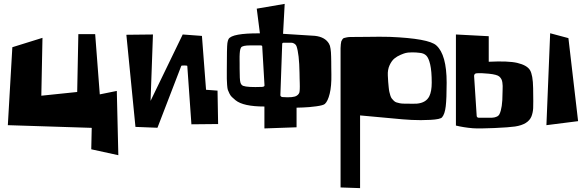

<svg xmlns="http://www.w3.org/2000/svg" viewBox="-20 -656 2991 980"><path d="M43 -415 196.8 -462.9 190.9 -167.5 374 -186.5 379.9 -481.9H465.8L489.3 -174.3L576.2 -191.9L584 136.2L445.8 106L448.2 -3.4L20 -17.1Z M905.3 -319.8 783.7 -3.9 671.4 -8.3 625 -478.5 760.7 -480 748.5 -141.1 912.6 -480 1010.7 -472.7 1031.7 -197.8 1090.3 -193.4 1093.3 -22.9 957 -21.5 936 -319.3Q935.5 -321.8 920.9 -321.8Q906.2 -321.8 905.3 -319.8Z M1424.8 -483.4 1587.4 -473.1Q1639.2 -467.3 1659.2 -433.1Q1662.1 -428.2 1664.1 -422.1Q1666 -416 1667.2 -406.7Q1668.5 -397.5 1669.2 -389.2Q1669.9 -380.9 1670.2 -366.5Q1670.4 -352.1 1670.7 -341.1Q1670.9 -330.1 1670.9 -310.3Q1670.9 -290.5 1671.4 -276.4Q1672.4 -216.3 1662.8 -177.7Q1653.3 -139.2 1638.2 -125.5Q1629.9 -118.2 1593.8 -113.3Q1557.6 -108.4 1525.9 -107.4L1493.7 -106.4V-6.3L1329.6 -0.5V-112.3Q1221.7 -112.3 1182.1 -144.5Q1170.4 -154.3 1163.3 -161.1Q1156.2 -168 1150.9 -179Q1145.5 -189.9 1143.1 -196.8Q1140.6 -203.6 1139.2 -222.7Q1137.7 -241.7 1137.7 -253.9Q1137.7 -266.1 1137.7 -298.3Q1137.7 -416 1140.6 -436Q1142.6 -449.2 1146.5 -456.5Q1163.6 -486.8 1306.6 -485.8L1290.5 -611.8L1433.1 -636.2ZM1317.4 -212.4Q1330.1 -213.4 1330.1 -219.7L1318.4 -419.4Q1318.4 -424.3 1308.6 -424.3H1258.3Q1217.3 -424.3 1210.4 -413.6Q1208.5 -410.2 1207 -406Q1205.6 -401.9 1204.8 -395.5Q1204.1 -389.2 1203.6 -383.5Q1203.1 -377.9 1202.9 -368.2Q1202.6 -358.4 1202.9 -350.8Q1203.1 -343.3 1203.1 -329.6Q1203.1 -315.9 1203.1 -306.2Q1203.1 -248.5 1207 -235.4Q1210.9 -221.7 1221.2 -217.8Q1243.2 -209.5 1317.4 -212.4ZM1495.1 -168Q1498.5 -170.4 1500.7 -172.4Q1502.9 -174.3 1504.9 -177.5Q1506.8 -180.7 1507.8 -183.1Q1508.8 -185.5 1509.3 -191.2Q1509.8 -196.8 1510 -201.2Q1510.3 -205.6 1510.3 -215.1Q1510.3 -224.6 1510 -232.7Q1509.8 -240.7 1509.3 -255.6Q1508.8 -270.5 1508.8 -283.7Q1507.3 -380.9 1493.2 -420.9Q1490.7 -427.7 1482.9 -432.9Q1475.1 -438 1466.8 -438H1466.3H1427.7Q1420.4 -438 1420.4 -431.6L1411.1 -170.4V-169.9Q1411.1 -166.5 1414.1 -163.8Q1417 -161.1 1420.9 -160.6Q1479 -156.2 1495.1 -168Z M2043 -127Q2099.1 -126 2107.9 -127Q2154.8 -131.3 2171.4 -165Q2183.6 -189.9 2183.6 -234.4Q2183.6 -293 2175.8 -326.7Q2168 -360.4 2155.8 -372.3Q2143.6 -384.3 2123 -386.2Q2105 -388.7 2084 -388.7Q2074.7 -388.7 2063 -387.7Q2058.6 -387.2 2051.3 -385.7Q2043.9 -384.3 2025.4 -376.5Q2006.8 -368.7 1992.9 -357.2Q1979 -345.7 1968.5 -323Q1958 -300.3 1959.5 -271Q1960.4 -250.5 1961.4 -238.3Q1962.4 -226.1 1963.9 -210.9Q1965.3 -195.8 1967.3 -187.3Q1969.2 -178.7 1972.4 -168.5Q1975.6 -158.2 1980 -152.8Q1984.4 -147.5 1990.2 -141.6Q1996.1 -135.7 2003.7 -133.3Q2011.2 -130.9 2021 -128.9Q2030.8 -127 2043 -127ZM2207 -424.3Q2259.8 -377 2259.8 -233.9Q2259.8 -152.8 2255.1 -113.3Q2250.5 -73.7 2236.3 -57.1Q2227.5 -46.9 2177.2 -44.2Q2127 -41.5 2081.1 -43.9L2035.6 -46.9L1817.9 -66.9V304.2L1718.3 300.8V-384.3Q1718.3 -402.3 1718.3 -410.2Q1718.3 -418 1719.5 -429.4Q1720.7 -440.9 1721.9 -444.6Q1723.1 -448.2 1727.1 -454.3Q1731 -460.4 1735.1 -461.7Q1739.3 -462.9 1747.8 -464.8Q1756.3 -466.8 1765.1 -467Q1773.9 -467.3 1788.1 -467.3Q1809.1 -467.3 1851.6 -467.8Q1894 -468.3 1916 -468.5Q1938 -468.8 1969.7 -467.8Q2168.5 -459.5 2207 -424.3Z M2544.9 -180.2Q2544.9 -185.5 2545.4 -198Q2545.9 -210.4 2545.7 -217.5Q2545.4 -224.6 2544.2 -234.6Q2543 -244.6 2539.1 -252Q2535.2 -259.3 2528.8 -265.1Q2517.6 -275.4 2475.1 -279.8Q2432.6 -284.2 2411.1 -281.7Q2406.2 -281.2 2403.1 -277.6Q2399.9 -273.9 2399.9 -269V-268.1L2413.1 -64.5Q2413.1 -60.5 2416 -57.9Q2418.9 -55.2 2422.4 -55.2H2467.8Q2468.8 -55.2 2474.9 -54.9Q2481 -54.7 2484.4 -54.9Q2487.8 -55.2 2494.4 -55.4Q2501 -55.7 2505.4 -57.1Q2509.8 -58.6 2514.6 -60.3Q2519.5 -62 2523.2 -65.4Q2526.9 -68.8 2529.3 -73.2Q2544.9 -104.5 2544.9 -180.2ZM2701.2 -206.1Q2702.6 -125.5 2701.4 -103.8Q2700.2 -82 2692.9 -62.5Q2676.3 -20.5 2608.9 -10.3Q2579.6 -5.9 2502.4 -2.4Q2425.3 1 2392.6 -1.5Q2346.7 -5.4 2307.1 -15.1V-480L2474.6 -471.2V-340.8Q2574.2 -345.7 2620.1 -335Q2669.4 -323.2 2684.8 -298.6Q2700.2 -273.9 2701.2 -206.1ZM2881.3 -461.4 2930.7 -37.6 2769 -17.1 2788.1 -486.3Z"/></svg>

Font: Some Time Later
Style: Regular
Weight: 400
Version: Version 003.300